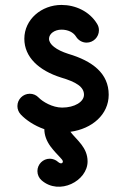

<svg xmlns="http://www.w3.org/2000/svg" viewBox="-20 -521 494 759"><path d="M62.5 -67.9C81.5 -47.9 114.3 -24.4 155.3 -10.3C155.3 12.7 163.6 36.1 180.2 58.6C206.1 92.8 228.5 108.4 228.5 117.2C228.5 124.5 220.7 128.9 209 118.7C200.7 111.3 189 106.4 176.8 106.4C149.9 106.4 127.9 128.4 127.9 155.3C127.9 169.9 134.3 183.1 144.5 191.9C214.4 252.9 326.2 194.3 326.2 117.2C326.2 61.5 283.2 32.7 258.3 0C344.2 -11.7 409.7 -68.4 409.7 -146.5C409.7 -231 345.7 -279.8 250 -308.1C202.6 -323.2 173.8 -345.2 173.8 -367.7C173.8 -387.7 195.8 -403.8 223.1 -403.8C248.5 -403.8 270 -393.6 280.8 -376C289.1 -362.3 304.7 -352.5 322.3 -352.5C349.1 -352.5 371.1 -374.5 371.1 -401.4C371.1 -410.6 368.7 -418.9 363.8 -426.8C333.5 -476.6 277.8 -501.5 223.1 -501.5C144 -501.5 76.2 -444.3 76.2 -367.7C76.2 -295.4 133.3 -242.2 221.7 -214.4C281.2 -196.8 312 -177.7 312 -146.5C312 -118.7 275.4 -95.7 225.6 -95.7C187 -95.7 148.4 -119.1 132.8 -135.3C123.5 -145 111.3 -150.4 97.7 -150.4C70.8 -150.4 48.8 -128.4 48.8 -101.6C48.8 -88.4 54.2 -76.7 62.5 -67.9Z"/></svg>

Font: Velvelyne Book
Style: Bold
Weight: 700
Designer: Manon Van der Borght et Mariel Nils
Foundry: Velvetyne
Version: Version 1.070;Glyphs 3.3.1 (3343)